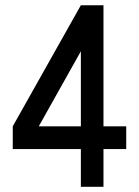

<svg xmlns="http://www.w3.org/2000/svg" viewBox="-20 -722 537 742"><path d="M467.8 -233.9V-146H379.9V0H292.5V-146H29.3V-233.9L292.5 -701.7H379.9V-233.9ZM292.5 -233.9V-523.9L129.9 -233.9Z"/></svg>

Font: Aeronef
Style: Regular
Weight: 400
Designer: Peter Wiegel - CAT-Fonts Germany
Foundry: CAT-Fonts, Peter Wiegel
Version: Version 0.002